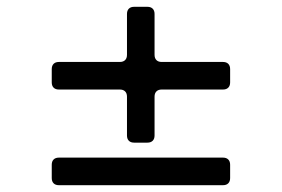

<svg xmlns="http://www.w3.org/2000/svg" viewBox="-20 -649 828 564"><path d="M434 -608V-488Q434 -478 439.5 -472.5Q445 -467 455 -467H635Q645 -467 650.5 -461.5Q656 -456 656 -446V-407Q656 -397 650.5 -391.5Q645 -386 635 -386H455Q445 -386 439.5 -380.5Q434 -375 434 -365V-251Q434 -241 428.5 -235.5Q423 -230 413 -230H374Q364 -230 358.5 -235.5Q353 -241 353 -251V-365Q353 -375 347.5 -380.5Q342 -386 332 -386H153Q143 -386 137.5 -391.5Q132 -397 132 -407V-446Q132 -456 137.5 -461.5Q143 -467 153 -467H332Q342 -467 347.5 -472.5Q353 -478 353 -488V-608Q353 -618 358.5 -623.5Q364 -629 374 -629H413Q423 -629 428.5 -623.5Q434 -618 434 -608ZM635 -105H153Q143 -105 137.5 -110.5Q132 -116 132 -126V-165Q132 -175 137.5 -180.5Q143 -186 153 -186H635Q645 -186 650.5 -180.5Q656 -175 656 -165V-126Q656 -116 650.5 -110.5Q645 -105 635 -105Z"/></svg>

Font: Shippori Antique B1
Style: Regular
Weight: 400
Designer: FONTDASU
Foundry: FONTDASU / Google Inc. / but / Adobe
Version: Version 2.001